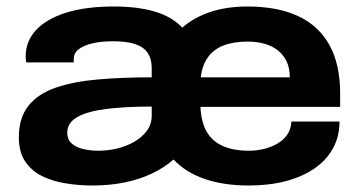

<svg xmlns="http://www.w3.org/2000/svg" viewBox="-20 -559 1109 591"><path d="M265 12Q223 12 182.5 5.5Q142 -1 109.5 -17Q77 -33 57.5 -62Q38 -91 38 -136Q38 -197 68 -234Q98 -271 152.5 -289.5Q207 -308 282 -314.5Q357 -321 447 -321V-350Q447 -377 435 -395.5Q423 -414 397 -423Q371 -432 327 -432Q289 -432 262 -425Q235 -418 221 -406.5Q207 -395 207 -378V-367H61Q60 -371 59.5 -375.5Q59 -380 59 -385Q59 -432 91 -466.5Q123 -501 183.5 -520Q244 -539 331 -539Q403 -539 456 -523.5Q509 -508 541 -474Q578 -506 628.5 -522.5Q679 -539 741 -539Q834 -539 897.5 -509.5Q961 -480 994 -420.5Q1027 -361 1027 -271V-230H597Q599 -184 616 -154Q633 -124 666 -109.5Q699 -95 746 -95Q770 -95 792.5 -100.5Q815 -106 834 -117Q853 -128 864.5 -145Q876 -162 877 -185H1025Q1025 -139 1005 -102.5Q985 -66 948 -40.5Q911 -15 860 -1.5Q809 12 745 12Q669 12 610.5 -8Q552 -28 514 -68Q486 -43 448 -25Q410 -7 364 2.5Q318 12 265 12ZM283 -95Q312 -95 341 -102Q370 -109 394 -123Q418 -137 432.5 -157Q447 -177 447 -203V-231Q364 -231 306 -223.5Q248 -216 217.5 -198.5Q187 -181 187 -150Q187 -130 200 -118Q213 -106 235 -100.5Q257 -95 283 -95ZM598 -321H872Q872 -350 862 -370.5Q852 -391 834.5 -404.5Q817 -418 793.5 -424.5Q770 -431 742 -431Q699 -431 668 -419Q637 -407 619.5 -382Q602 -357 598 -321Z"/></svg>

Font: Archivo SemiExpanded
Style: Bold
Weight: 700
Width: 6
Designer: Hector Gatti
Foundry: Omnibus-Type
Version: Version 2.001